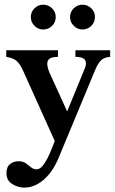

<svg xmlns="http://www.w3.org/2000/svg" viewBox="-20 -624 503 839"><path d="M461.4 -404.3V-375.5Q433.6 -373.5 420.2 -359.1Q406.7 -344.7 396.5 -319.8L236.3 65.4Q210.4 127.4 170.7 161.6Q130.9 195.8 85.9 195.8Q58.6 195.8 33.4 180.2Q8.3 164.6 8.3 133.3Q8.3 104.5 24.4 92.5Q40.5 80.6 60.1 80.6Q80.6 80.6 92.8 89.4Q105 98.1 115.5 106.9Q126 115.7 140.1 115.7Q153.3 115.7 165.3 101.8Q177.2 87.9 187.5 67.4Q197.8 46.9 205.8 26.4Q213.9 5.9 219.2 -7.8L81.1 -314.5Q66.9 -345.7 51.8 -358.4Q36.6 -371.1 7.3 -375.5V-404.3H233.4V-375.5Q210.9 -375.5 198.7 -368.9Q186.5 -362.3 186.5 -344.7Q186.5 -335.4 189.7 -325Q192.9 -314.5 197.8 -303.2L273.4 -137.2L347.7 -317.9Q351.1 -325.7 353.3 -332.5Q355.5 -339.4 355.5 -347.2Q355.5 -362.8 343.3 -369.1Q331.1 -375.5 309.6 -375.5V-404.3ZM395 -549.8Q395 -526.9 378.9 -511Q362.8 -495.1 340.8 -495.1Q318.4 -495.1 302.2 -511.2Q286.1 -527.3 286.1 -549.8Q286.1 -571.8 302.2 -587.6Q318.4 -603.5 340.8 -603.5Q362.8 -603.5 378.9 -587.6Q395 -571.8 395 -549.8ZM223.6 -549.8Q223.6 -526.9 207.5 -511Q191.4 -495.1 168.9 -495.1Q146.5 -495.1 130.6 -511.2Q114.7 -527.3 114.7 -549.8Q114.7 -571.8 130.6 -587.6Q146.5 -603.5 168.9 -603.5Q191.4 -603.5 207.5 -587.6Q223.6 -571.8 223.6 -549.8Z"/></svg>

Font: Scheherazade New SemiBold
Style: Regular
Weight: 600
Designer: SIL International
Foundry: SIL International
Version: Version 4.000